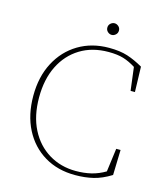

<svg xmlns="http://www.w3.org/2000/svg" viewBox="-122 -917 887 1023"><g transform="rotate(15 322.0 -405.0)"><path d="M388 13Q291 13 218 -31Q145 -75 104.5 -154Q64 -233 64 -338Q64 -443 105.5 -522Q147 -601 220.5 -645Q294 -689 389 -689Q449 -689 491 -675.5Q533 -662 578 -636L582 -497H558L542 -625Q507 -647 474 -657Q441 -667 392 -667Q302 -667 235.5 -626Q169 -585 132.5 -511.5Q96 -438 96 -338Q96 -236 133.5 -162.5Q171 -89 237 -49Q303 -9 386 -9Q432 -9 471 -18.5Q510 -28 547 -50L564 -179H588L584 -40Q534 -9 488 2Q442 13 388 13ZM383 -759Q371 -759 361 -768Q351 -777 351 -791Q351 -805 361 -814Q371 -823 383 -823Q395 -823 405 -814Q415 -805 415 -791Q415 -777 405 -768Q395 -759 383 -759Z"/></g></svg>

Font: Source Serif 4 ExtraLight
Style: Regular
Weight: 200
Designer: Frank Grießhammer
Foundry: Adobe
Version: Version 4.005;hotconv 1.1.0;makeotfexe 2.6.0